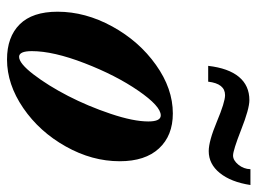

<svg xmlns="http://www.w3.org/2000/svg" viewBox="-110 -588 709 528"><g transform="rotate(90 244.0 -323.5)"><path d="M395 -543.5Q367.7 -543.5 314 -565.9Q260.3 -588.4 241.2 -588.4Q209.5 -588.4 204.1 -542H160.6Q167 -597.7 190.9 -626.5Q214.8 -655.3 254.9 -655.3Q278.8 -655.3 335.9 -632.8Q393.1 -610.4 407.2 -610.4Q420.4 -610.4 432.4 -625Q444.3 -639.6 444.8 -658.2H488.3Q480 -604.5 455.3 -574Q430.7 -543.5 395 -543.5ZM143.1 11.2Q81.1 11.2 46.4 -23.7Q11.7 -58.6 11.7 -127.9Q11.7 -204.1 52.2 -278.1Q92.8 -352.1 158 -398.4Q223.1 -444.8 291.5 -444.8Q352.5 -444.8 387.7 -406.7Q422.9 -368.7 422.9 -298.8Q422.9 -222.7 382.3 -150.4Q341.8 -78.1 276.6 -33.4Q211.4 11.2 143.1 11.2ZM135.7 -22Q153.8 -22 184.3 -61.8Q214.8 -101.6 243.2 -156.5Q271.5 -211.4 292.5 -273.9Q313.5 -336.4 313.5 -377.4Q313.5 -411.6 296.9 -411.6Q271.5 -411.6 229 -349.9Q186.5 -288.1 153.3 -202.1Q120.1 -116.2 120.1 -57.1Q120.1 -22 135.7 -22Z"/></g></svg>

Font: Elstob Grade
Style: Italic
Weight: 400
Italic angle: -20°
Designer: Peter S. Baker
Version: Version 1.015